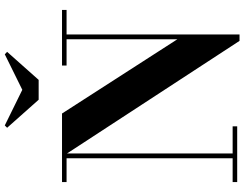

<svg xmlns="http://www.w3.org/2000/svg" viewBox="-132 -904 1045 822"><g transform="rotate(-90 391.0 -492.5)"><path d="M418 -920 265.5 -995 255.5 -985 375.5 -850H460.5L580.5 -985L570 -995ZM23 -19.5V0H261.5V-19.5H145.5V-728.5L627.5 10H655V-730.5H760V-750H522V-730.5H634.5V-256L316.5 -750H23V-730.5H125V-19.5Z"/></g></svg>

Font: Bodoni* 11pt
Style: Bold
Weight: 700
Version: Version 2.3